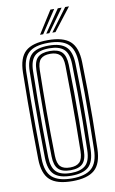

<svg xmlns="http://www.w3.org/2000/svg" viewBox="-105 -1031 657 1093"><g transform="rotate(-10 223.5 -484.0)"><path d="M223.2 7.5Q133 7.5 93.2 -29Q53.5 -65.5 52 -149.5Q50.5 -243.8 50 -322.9Q49.5 -402 50 -480.4Q50.5 -558.8 52 -650.5Q53.5 -734.8 93.2 -771.1Q133 -807.5 223.2 -807.5Q311.5 -807.5 351.6 -771.4Q391.8 -735.2 394 -650.8Q396.2 -564 397 -485.2Q397.8 -406.5 397 -325.1Q396.2 -243.8 394 -149.2Q391.8 -63.2 350.9 -27.9Q310 7.5 223.2 7.5ZM223.2 -8.2Q300.2 -8.2 336.5 -40.2Q372.8 -72.2 374.5 -150Q376.5 -237.2 377.2 -315.9Q378 -394.5 377.4 -475.2Q376.8 -556 374.5 -650Q372.8 -727 336.9 -759.4Q301 -791.8 223.2 -791.8Q142.5 -791.8 107.8 -758.5Q73 -725.2 71.2 -650Q69.8 -571.2 69.1 -496.5Q68.5 -421.8 69 -338.4Q69.5 -255 71.2 -150Q72.5 -71.2 109.6 -39.8Q146.8 -8.2 223.2 -8.2ZM223.2 -24Q153.5 -24 122.8 -53.2Q92 -82.5 90.8 -150Q89.2 -243.8 88.8 -322.8Q88.2 -401.8 88.8 -480.1Q89.2 -558.5 90.8 -650Q92 -717.5 122.6 -746.8Q153.2 -776 223.2 -776Q290.8 -776 322 -747.1Q353.2 -718.2 355.2 -649.5Q358.5 -528.5 358.6 -408.8Q358.8 -289 355.2 -150.5Q353.2 -81 321.5 -52.5Q289.8 -24 223.2 -24ZM223.2 -39.8Q278.2 -39.8 306.2 -64.1Q334.2 -88.5 335.8 -151Q337.8 -237 338.5 -317Q339.2 -397 338.6 -478.2Q338 -559.5 335.8 -649Q334.2 -710.8 306.9 -735.5Q279.5 -760.2 223.2 -760.2Q163.8 -760.2 137.5 -734.4Q111.2 -708.5 110 -649.5Q108.2 -563.5 107.8 -485Q107.2 -406.5 107.8 -325.4Q108.2 -244.2 110 -150.5Q111.2 -91.8 137.4 -65.8Q163.5 -39.8 223.2 -39.8ZM223.2 -55.5Q174.2 -55.5 152.4 -77.9Q130.5 -100.2 129.5 -151.2Q124.8 -394.5 129.5 -649.2Q130.5 -701.8 153.4 -723.1Q176.2 -744.5 223.2 -744.5Q271 -744.5 293 -722.6Q315 -700.8 316.5 -648.8Q318.5 -566.2 319.4 -488Q320.2 -409.8 319.5 -327.9Q318.8 -246 316.5 -152.2Q315.2 -100 293.1 -77.8Q271 -55.5 223.2 -55.5ZM223.2 -71.5Q260.2 -71.5 278.2 -89.6Q296.2 -107.8 297 -153Q298.2 -233 298.9 -310.5Q299.5 -388 299.1 -470.2Q298.8 -552.5 297 -647Q296.2 -693.5 277.6 -711Q259 -728.5 223.2 -728.5Q185.2 -728.5 167.5 -710.5Q149.8 -692.5 148.8 -648.5Q146.5 -527.5 146.2 -409.2Q146 -291 148.8 -151.5Q149.8 -108.5 167.1 -90Q184.5 -71.5 223.2 -71.5ZM185 -845 268 -976H289.8L203.2 -845ZM256 -845 353.5 -976H375.5L274.2 -845ZM220.8 -845 310.8 -976H332.8L238.8 -845Z"/></g></svg>

Font: Big Shoulders Inline Text SemiBold
Style: Regular
Weight: 600
Designer: Patric King
Foundry: XO Type Co
Version: Version 1.000